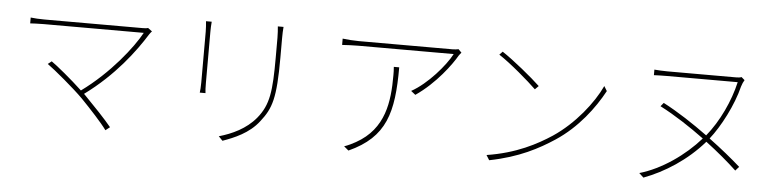

<svg xmlns="http://www.w3.org/2000/svg" viewBox="-46 -977 5051 1240"><g transform="rotate(5 2480.0 -357.5)"><path d="M490 -168C552 -104 628 -22 661 24L689 2C651 -45 574 -126 514 -187L503 -198C695 -338 818 -504 889 -618C893 -624 899 -632 905 -638L878 -658C871 -655 859 -654 843 -654C750 -654 244 -654 205 -654C170 -654 145 -656 117 -659V-621C135 -622 167 -624 205 -624C244 -624 762 -624 853 -624C801 -528 662 -349 481 -218C411 -284 310 -367 277 -389L253 -370C300 -337 429 -229 490 -168Z M1749 -741H1712C1714 -720 1716 -695 1716 -668C1716 -641 1716 -568 1716 -541C1716 -320 1705 -232 1631 -142C1568 -66 1478 -25 1394 -1L1420 26C1493 0 1590 -39 1653 -122C1723 -211 1746 -277 1746 -542C1746 -568 1746 -640 1746 -668C1746 -695 1747 -720 1749 -741ZM1284 -734H1247C1249 -719 1251 -684 1251 -667C1251 -651 1251 -365 1251 -337C1251 -309 1249 -284 1247 -271H1284C1282 -284 1281 -311 1281 -337C1281 -365 1281 -651 1281 -667C1281 -683 1282 -719 1284 -734Z M2908 -675 2888 -696C2878 -694 2861 -692 2851 -692C2783 -692 2274 -692 2241 -692C2208 -692 2167 -695 2136 -699V-658C2167 -660 2208 -662 2241 -662C2273 -662 2780 -662 2859 -662C2820 -587 2710 -458 2606 -401L2635 -378C2764 -466 2859 -597 2892 -655C2897 -663 2903 -669 2908 -675ZM2516 -546H2481C2483 -526 2483 -508 2483 -491C2483 -322 2463 -143 2280 -41C2261 -30 2228 -14 2206 -7L2236 18C2474 -90 2516 -252 2516 -546Z M3173 -705 3153 -684C3229 -635 3352 -529 3401 -481L3424 -504C3372 -554 3245 -658 3173 -705ZM3127 -31 3147 1C3340 -37 3464 -105 3563 -170C3704 -263 3804 -397 3865 -510L3846 -541C3794 -429 3681 -285 3543 -193C3450 -132 3319 -61 3127 -31Z M4238 -466 4219 -443C4318 -392 4418 -326 4509 -259C4409 -145 4263 -42 4120 -1L4149 26C4283 -24 4425 -114 4534 -240C4612 -181 4682 -122 4736 -71L4759 -97C4705 -145 4633 -204 4553 -263C4620 -347 4696 -493 4726 -615C4731 -632 4738 -647 4745 -658L4724 -676C4714 -672 4704 -671 4688 -671C4647 -671 4286 -671 4243 -671C4211 -671 4185 -673 4159 -675V-639C4185 -640 4211 -641 4243 -641C4286 -641 4643 -641 4702 -641C4674 -517 4610 -380 4529 -281C4436 -349 4334 -416 4238 -466Z"/></g></svg>

Font: Noto Sans CJK HK Thin
Style: Regular
Weight: 100
Designer: Ryoko NISHIZUKA 西塚涼子 (kana, bopomofo & ideographs); Paul D. Hunt (Latin, Greek & Cyrillic); Sandoll Communications 산돌커뮤니
Foundry: Adobe
Version: Version 2.004;hotconv 1.0.118;makeotfexe 2.5.65603